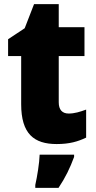

<svg xmlns="http://www.w3.org/2000/svg" viewBox="-20 -684 461 925"><path d="M311 -137C280 -137 263 -155 263 -191V-414H387V-553H263V-664H144L99 -548L19 -495V-414H82V-182C82 -39 144 10 253 10C315 10 355 -2 395 -21V-156C365 -145 339 -137 311 -137ZM337 72V61H171C170 100 159 168 150 207V221H262C296 170 317 126 337 72Z"/></svg>

Font: Noto Sans Thai Looped SemiCondensed Black
Style: Regular
Weight: 900
Width: 4
Designer: Sasikarn Vongin, Ben Mitchell
Foundry: The Fontpad Ltd
Version: Version 1.001